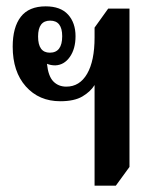

<svg xmlns="http://www.w3.org/2000/svg" viewBox="-20 -579 504 605"><path d="M278 6V-311Q265 -290 239.5 -275Q214 -260 170 -260Q103 -260 61.5 -306.5Q20 -353 20 -432Q20 -493 45.5 -526Q71 -559 124 -559Q171 -559 194.5 -533Q218 -507 218 -465Q218 -425 200 -399.5Q182 -374 154 -373Q140 -373 128 -378Q132 -339 148 -322.5Q164 -306 189 -306Q231 -306 254.5 -346.5Q278 -387 278 -461V-492L321 -552H388V-53L345 6ZM137 -413Q176 -413 176 -465Q176 -514 138 -514Q100 -514 100 -464Q100 -413 137 -413Z"/></svg>

Font: Noto Serif Thai ExtraCondensed SemiBold
Style: Regular
Weight: 600
Width: 2
Designer: Monotype Design Team
Foundry: Monotype Imaging Inc.
Version: Version 2.001; ttfautohint (v1.8.4.7-5d5b)